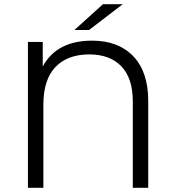

<svg xmlns="http://www.w3.org/2000/svg" viewBox="-20 -901 839 921"><path d="M569 -881 407 -757H337L474 -881ZM422 -706Q548 -706 619.5 -631Q691 -556 691 -417V0H617V-415Q617 -526 562 -583Q507 -640 408 -640Q304 -640 246 -579.5Q188 -519 188 -398V0H114V-700H185V-582Q252 -706 422 -706Z"/></svg>

Font: Montserrat Alternates
Style: Regular
Weight: 400
Designer: Julieta Ulanovsky
Foundry: Julieta Ulanovsky
Version: Version 7.200;PS 007.200;hotconv 1.0.88;makeotf.lib2.5.64775